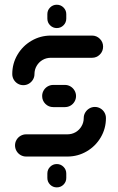

<svg xmlns="http://www.w3.org/2000/svg" viewBox="-20 -671 507 823"><path d="M223.3 132.2Q206.7 132.2 194.8 120.4Q183 108.5 183 91.9V73Q183 55.9 194.8 44.1Q206.7 32.2 223.3 32.2Q240.4 32.2 252.2 44.1Q264.1 55.9 264.1 73V91.9Q264.1 108.5 252.2 120.4Q240.4 132.2 223.3 132.2ZM386.7 -212.6Q399.6 -212.6 410.6 -206.1Q421.5 -199.6 427.8 -188.7Q434.1 -177.8 434.1 -164.8Q434.1 -120 411.9 -82.2Q389.6 -44.4 351.7 -22.2Q313.7 0 268.9 0H92.2Q79.3 0 68.3 -6.3Q57.4 -12.6 50.9 -23.7Q44.4 -34.8 44.4 -47.8Q44.4 -60.7 50.9 -71.7Q57.4 -82.6 68.3 -88.9Q79.3 -95.2 92.2 -95.2H268.9Q288.1 -95.2 304.1 -104.4Q320 -113.7 329.4 -129.8Q338.9 -145.9 338.9 -164.8Q338.9 -177.8 345.4 -188.7Q351.9 -199.6 362.8 -206.1Q373.7 -212.6 386.7 -212.6ZM305.9 -259.3Q305.9 -246.3 299.4 -235.4Q293 -224.4 282 -218.1Q271.1 -211.9 258.1 -211.9H208.5Q188.5 -211.9 174.6 -225.7Q160.7 -239.6 160.7 -259.3Q160.7 -272.2 167 -283.1Q173.3 -294.1 184.4 -300.6Q195.6 -307 208.5 -307H258.1Q271.1 -307 282 -300.6Q293 -294.1 299.4 -283.1Q305.9 -272.2 305.9 -259.3ZM80 -305.9Q67 -305.9 56.1 -312.4Q45.2 -318.9 38.9 -329.8Q32.6 -340.7 32.6 -353.7Q32.6 -398.5 54.8 -436.3Q77 -474.1 115 -496.3Q153 -518.5 197.8 -518.5H374.4Q394.1 -518.5 408 -504.6Q421.9 -490.7 421.9 -471.1Q421.9 -451.1 408 -437.2Q394.1 -423.3 374.4 -423.3H197.8Q178.5 -423.3 162.6 -414.1Q146.7 -404.8 137.2 -388.7Q127.8 -372.6 127.8 -353.7Q127.8 -340.7 121.3 -329.8Q114.8 -318.9 103.9 -312.4Q93 -305.9 80 -305.9ZM223.3 -550.7Q206.7 -550.7 194.8 -562.6Q183 -574.4 183 -591.5V-610.4Q183 -627 194.8 -638.9Q206.7 -650.7 223.3 -650.7Q240.4 -650.7 252.2 -638.9Q264.1 -627 264.1 -610.4V-591.5Q264.1 -574.4 252.2 -562.6Q240.4 -550.7 223.3 -550.7Z"/></svg>

Font: 26F Galaxy Hebrew Extra Bold
Style: Regular
Weight: 800
Designer: C₂₉H₂₅N₃O₅
Version: Version 1.000